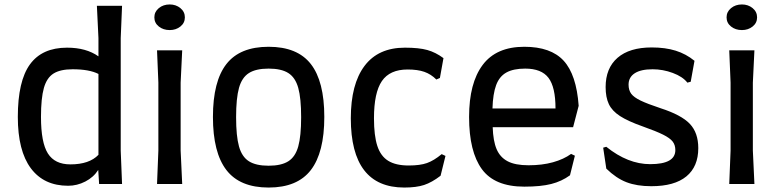

<svg xmlns="http://www.w3.org/2000/svg" viewBox="-20 -826 3485 862"><path d="M522 -149 528 0H425L421 -63Q400 -30 363 -11Q326 8 286 8Q177 8 118.5 -70.5Q60 -149 60 -301Q60 -462 114.5 -537Q169 -612 281 -612Q367 -612 422 -573V-655L415 -800H528L522 -655ZM422 -131V-494Q381 -515 306 -515Q251 -515 220.5 -496Q190 -477 177 -431Q164 -385 164 -301Q164 -186 195 -137Q226 -88 296 -88Q381 -88 422 -131Z M673 -748Q673 -773 693 -789.5Q713 -806 742 -806Q770 -806 790 -789.5Q810 -773 810 -748Q810 -723 790 -707Q770 -691 742 -691Q713 -691 693 -707Q673 -723 673 -748ZM691 -150V-455L685 -600H798L791 -455V-150L798 0H685Z M936 -301Q936 -461 996.5 -538.5Q1057 -616 1186 -616Q1315 -616 1375.5 -538.5Q1436 -461 1436 -301Q1436 -141 1375.5 -62.5Q1315 16 1186 16Q1057 16 996.5 -62.5Q936 -141 936 -301ZM1332 -300Q1332 -385 1319 -431.5Q1306 -478 1274.5 -498Q1243 -518 1186 -518Q1129 -518 1097.5 -498Q1066 -478 1053 -431.5Q1040 -385 1040 -300Q1040 -215 1053 -168.5Q1066 -122 1097.5 -102Q1129 -82 1186 -82Q1243 -82 1274.5 -102Q1306 -122 1319 -168.5Q1332 -215 1332 -300Z M1555 -295Q1555 -448 1616.5 -530Q1678 -612 1798 -612Q1861 -612 1898.5 -601.5Q1936 -591 1971 -565L1955 -476L1939 -469Q1915 -493 1885 -503.5Q1855 -514 1810 -514Q1730 -514 1694.5 -462Q1659 -410 1659 -295Q1659 -217 1674 -171Q1689 -125 1723 -104Q1757 -83 1815 -83Q1866 -83 1897 -94Q1928 -105 1963 -134L1980 -126L1958 -37Q1919 -7 1884 4.5Q1849 16 1795 16Q1555 16 1555 -295Z M2086 -301Q2086 -453 2147 -534.5Q2208 -616 2334 -616Q2453 -616 2510.5 -553.5Q2568 -491 2578 -351L2553 -255H2192Q2194 -193 2209.5 -156.5Q2225 -120 2259 -102Q2293 -84 2353 -84Q2414 -84 2462.5 -97.5Q2511 -111 2544 -135L2561 -127L2539 -39Q2502 -12 2455 0Q2408 12 2334 12Q2201 12 2143.5 -66.5Q2086 -145 2086 -301ZM2474 -339Q2474 -435 2442.5 -476.5Q2411 -518 2338 -518Q2285 -518 2253.5 -500.5Q2222 -483 2207.5 -444Q2193 -405 2191 -339Z M2702 -69 2688 -163 2702 -167Q2799 -89 2899 -89Q3012 -89 3012 -152Q3012 -175 3000 -190.5Q2988 -206 2957 -221.5Q2926 -237 2864 -259Q2799 -282 2763.5 -305Q2728 -328 2713.5 -358.5Q2699 -389 2699 -435Q2699 -520 2752.5 -566.5Q2806 -613 2906 -613Q2967 -613 3013.5 -598.5Q3060 -584 3098 -553L3081 -459L3066 -455Q3045 -482 3000.5 -498.5Q2956 -515 2910 -515Q2857 -515 2829.5 -497Q2802 -479 2802 -446Q2802 -421 2814 -405Q2826 -389 2856 -374.5Q2886 -360 2946 -340Q3039 -310 3077 -270Q3115 -230 3115 -161Q3115 -78 3061.5 -34Q3008 10 2904 10Q2839 10 2792.5 -8Q2746 -26 2702 -69Z M3242 -748Q3242 -773 3262 -789.5Q3282 -806 3311 -806Q3339 -806 3359 -789.5Q3379 -773 3379 -748Q3379 -723 3359 -707Q3339 -691 3311 -691Q3282 -691 3262 -707Q3242 -723 3242 -748ZM3260 -150V-455L3254 -600H3367L3360 -455V-150L3367 0H3254Z"/></svg>

Font: Farro
Style: Regular
Weight: 400
Designer: Aceler Chua
Foundry: Grayscale Limited
Version: Version 1.101